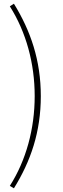

<svg xmlns="http://www.w3.org/2000/svg" viewBox="-20 -824 339 1035"><path d="M55 191C145 46 200 -112 200 -306C200 -499 145 -658 55 -804L33 -790C121 -651 167 -482 167 -306C167 -130 121 40 33 178Z"/></svg>

Font: Kinto Sans Thin
Style: Regular
Weight: 100
Designer: Authors: Ryoko NISHIZUKA  (kana & ideographs); Paul D. Hunt (Latin, Greek & Cyrillic); Wenlong ZHANG  (bopomofo); Sandol
Foundry: Adobe Systems Incorporated, ookami Inc.
Version: Version 0.001